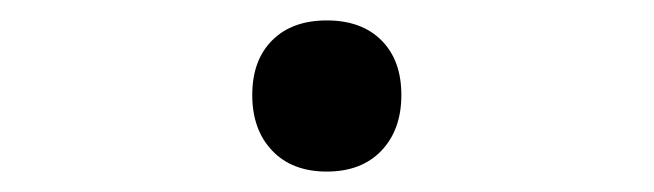

<svg xmlns="http://www.w3.org/2000/svg" viewBox="-20 -158 640 188"><path d="M300 10Q266 10 246.5 -10.5Q227 -31 227 -65Q227 -99 246.5 -118.5Q266 -138 300 -138Q334 -138 353.5 -118.5Q373 -99 373 -65Q373 -31 353.5 -10.5Q334 10 300 10Z"/></svg>

Font: NKDuy Mono Thin
Style: Regular
Weight: 100
Monospace: yes
Designer: NKDuy
Foundry: NKDuy
Version: Version 2.251; ttfautohint (v1.8.4.7-5d5b)